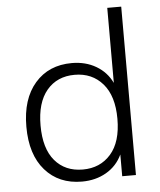

<svg xmlns="http://www.w3.org/2000/svg" viewBox="-53 -782 697 836"><g transform="rotate(-5 295.5 -364.0)"><path d="M272 8Q171 8 111 -60.5Q51 -129 51 -251Q51 -372 111 -441Q171 -510 272 -510Q332 -510 378 -483Q424 -456 447 -408V-736H508V0H448V-95Q425 -46 378.5 -19Q332 8 272 8ZM280 -44Q356 -44 402.5 -97Q449 -150 449 -251Q449 -351 402.5 -404.5Q356 -458 280 -458Q203 -458 158 -404.5Q113 -351 113 -251Q113 -150 158 -97Q203 -44 280 -44Z"/></g></svg>

Font: Winston Light
Style: Regular
Weight: 300
Designer: Original fonts by Vernon Adams / Changes by Cristiano Sobral
Foundry: Original fonts by Vernon Adams / Changes by Cristiano Sobral
Version: Version 2.503;July 17, 2020;FontCreator 13.0.0.2655 64-bit